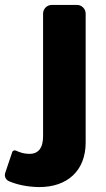

<svg xmlns="http://www.w3.org/2000/svg" viewBox="-104 -559 432 780"><path d="M209 -539H106C87 -539 71 -523 71 -504V-5C71 43 51 67 14 66C-4 66 -22 61 -39 53C-45 50 -52 53 -54 58L-83 144C-87 157 -81 171 -68 177C-33 192 8 200 53 201C170 202 244 134 244 20V-504C244 -523 228 -539 209 -539Z"/></svg>

Font: Trueno
Style: RoundBd
Weight: 700
Designer: Julieta Ulanovsky, Jasper
Foundry: Julieta Ulanovsky, Cannot Into Space Fonts
Version: Version 3.001